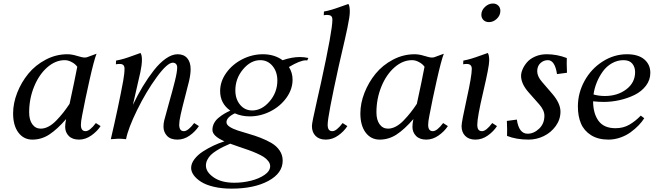

<svg xmlns="http://www.w3.org/2000/svg" viewBox="-20 -804 3797 1109"><path d="M361.8 -116.2Q310.5 -57.1 265.1 -27.3Q219.7 2.4 167 2.4Q116.7 2.4 86.2 -38.3Q55.7 -79.1 55.7 -148.9Q55.7 -207.5 79.3 -268.1Q103 -328.6 143.6 -378.2Q184.1 -427.7 243.7 -459.2Q303.2 -490.7 369.1 -490.7Q394.5 -490.7 425 -481.2Q455.6 -471.7 468.3 -471.7Q478.5 -471.7 484.4 -474.1L537.6 -493.7Q522.9 -456.1 497.3 -342.5Q471.7 -229 454.1 -135.7Q447.3 -101.6 447.3 -83Q447.3 -46.4 474.1 -46.4Q498.5 -46.4 533.7 -93.3L561 -75.7Q540.5 -44.4 506.8 -21Q473.1 2.4 436.5 2.4Q397.9 2.4 377.2 -18.8Q356.4 -40 356.4 -71.3Q356.4 -90.8 361.8 -116.2ZM381.8 -204.1Q411.6 -341.3 426.3 -418.5Q420.9 -425.8 412.6 -433.3Q404.3 -440.9 387.7 -448.7Q371.1 -456.5 353.5 -456.5Q300.3 -456.5 252.7 -414.8Q205.1 -373 176.8 -303.2Q148.4 -233.4 148.4 -155.3Q148.4 -111.3 166.7 -86.2Q185.1 -61 215.3 -61Q237.8 -61 260.7 -73.2Q283.7 -85.4 305.9 -108.6Q328.1 -131.8 345 -153.1Q361.8 -174.3 381.8 -204.1Z M1005.9 -490.7Q1042 -490.7 1061.5 -467.8Q1081.1 -444.8 1081.1 -404.8Q1081.1 -375 1071.8 -335Q1065.9 -310.1 1049.1 -245.8Q1032.2 -181.6 1023.7 -142.8Q1015.1 -104 1015.1 -84Q1015.1 -46.4 1042 -46.4Q1066.4 -46.4 1101.6 -93.3L1128.9 -75.7Q1107.9 -43.9 1075.2 -20.8Q1042.5 2.4 1004.4 2.4Q964.8 2.4 944.6 -19.5Q924.3 -41.5 924.3 -72.3Q924.3 -91.3 928.7 -108.9Q936.5 -140.6 956.8 -211.7Q977.1 -282.7 990.2 -335.7Q1003.4 -388.7 1003.4 -414.1Q1003.4 -427.7 996.3 -434.8Q989.3 -441.9 978 -441.9Q946.3 -441.9 885.3 -358.4Q824.2 -274.9 772.2 -168.9Q720.2 -63 708 0Q682.1 -2.9 664.6 -2.9L620.1 0Q664.6 -190.9 691.4 -335.9Q699.2 -378.9 699.2 -407.7Q699.2 -434.6 672.4 -434.6Q658.2 -434.6 649.4 -432.6L650.4 -454.1Q674.8 -458.5 697 -465.1Q719.2 -471.7 749.3 -482.9Q779.3 -494.1 791.5 -498Q799.8 -486.3 799.8 -459Q799.8 -429.7 791 -388.2Q783.7 -355 747.6 -198.2Q774.9 -255.4 804.7 -304.7Q834.5 -354 868.2 -397.2Q901.9 -440.4 937.7 -465.6Q973.6 -490.7 1005.9 -490.7Z M1498.5 -490.7Q1564.9 -490.7 1612.3 -456.1Q1665 -474.6 1712.4 -474.6Q1735.8 -474.6 1761.2 -469.2L1754.4 -454.6Q1749.5 -455.6 1746.6 -455.6Q1713.9 -455.6 1648.9 -417Q1669.9 -383.8 1669.9 -343.8Q1669.9 -288.6 1634.3 -239Q1598.6 -189.5 1541.5 -160.6Q1484.4 -131.8 1422.4 -131.8Q1375.5 -131.8 1336.4 -149.4Q1288.1 -126 1288.1 -98.1Q1288.1 -84 1305.9 -72Q1323.7 -60.1 1352.5 -50.5Q1381.3 -41 1415.8 -31.2Q1450.2 -21.5 1484.9 -8.1Q1519.5 5.4 1548.3 22.2Q1577.1 39.1 1595 65.2Q1612.8 91.3 1612.8 124Q1612.8 196.3 1530 241Q1447.3 285.6 1316.4 285.6Q1260.3 285.6 1214.4 274.7Q1168.5 263.7 1140.9 245.8Q1113.3 228 1098.6 207.3Q1084 186.5 1084 166Q1084 140.6 1103 115.5Q1122.1 90.3 1152.3 70.8Q1182.6 51.3 1214.1 36.6Q1245.6 22 1276.4 12.2Q1207 -18.1 1207 -53.7Q1207 -74.2 1216.3 -92Q1225.6 -109.9 1242.2 -123.5Q1258.8 -137.2 1274.4 -146.5Q1290 -155.8 1310.1 -165Q1251.5 -206.5 1251.5 -277.8Q1251.5 -333.5 1286.9 -383.1Q1322.3 -432.6 1379.4 -461.7Q1436.5 -490.7 1498.5 -490.7ZM1333.5 251.5Q1381.8 251.5 1428.7 240Q1475.6 228.5 1508.1 206.1Q1540.5 183.6 1540.5 155.8Q1540.5 140.6 1529.5 126.5Q1518.6 112.3 1502.9 102.3Q1487.3 92.3 1461.2 80.8Q1435.1 69.3 1413.6 62Q1392.1 54.7 1360.1 43.7Q1328.1 32.7 1309.6 25.9Q1285.6 36.1 1267.8 44.9Q1250 53.7 1230.2 66.2Q1210.4 78.6 1198 90.8Q1185.5 103 1177.5 119.1Q1169.4 135.3 1169.4 152.3Q1169.4 189.5 1214.1 220.5Q1258.8 251.5 1333.5 251.5ZM1483.4 -456.5Q1428.2 -456.5 1383.8 -403.6Q1339.4 -350.6 1339.4 -282.2Q1339.4 -231.9 1366.7 -199Q1394 -166 1437 -166Q1492.2 -166 1537.1 -218.3Q1582 -270.5 1582 -338.9Q1582 -389.2 1554.2 -422.9Q1526.4 -456.5 1483.4 -456.5Z M1992.2 -781.2Q2000.5 -770 2000.5 -736.8Q2000.5 -722.2 1997.1 -699.7Q1993.7 -677.2 1986.8 -643.8Q1980 -610.4 1973.1 -580.8Q1966.3 -551.3 1955.1 -502.9Q1943.8 -454.6 1936.5 -421.9Q1872.6 -132.3 1872.6 -84Q1872.6 -64.5 1879.2 -55.4Q1885.7 -46.4 1899.9 -46.4Q1923.8 -46.4 1959 -93.3L1986.3 -75.7Q1966.8 -44.9 1933.3 -21.2Q1899.9 2.4 1861.8 2.4Q1823.7 2.4 1802.7 -19Q1781.7 -40.5 1781.7 -75.7Q1781.7 -86.4 1788.3 -119.1Q1794.9 -151.9 1810.8 -222.2Q1826.7 -292.5 1835 -330.1Q1899.9 -627.4 1899.9 -689.5Q1899.9 -705.6 1892.3 -711.7Q1884.8 -717.8 1870.1 -717.8Q1857.9 -717.8 1850.1 -715.8L1851.1 -737.3Q1872.6 -741.2 1895 -747.8Q1917.5 -754.4 1949.7 -766.1Q1981.9 -777.8 1992.2 -781.2Z M2367.7 -116.2Q2316.4 -57.1 2271 -27.3Q2225.6 2.4 2172.9 2.4Q2122.6 2.4 2092 -38.3Q2061.5 -79.1 2061.5 -148.9Q2061.5 -207.5 2085.2 -268.1Q2108.9 -328.6 2149.4 -378.2Q2189.9 -427.7 2249.5 -459.2Q2309.1 -490.7 2375 -490.7Q2400.4 -490.7 2430.9 -481.2Q2461.4 -471.7 2474.1 -471.7Q2484.4 -471.7 2490.2 -474.1L2543.5 -493.7Q2528.8 -456.1 2503.2 -342.5Q2477.5 -229 2460 -135.7Q2453.1 -101.6 2453.1 -83Q2453.1 -46.4 2480 -46.4Q2504.4 -46.4 2539.6 -93.3L2566.9 -75.7Q2546.4 -44.4 2512.7 -21Q2479 2.4 2442.4 2.4Q2403.8 2.4 2383.1 -18.8Q2362.3 -40 2362.3 -71.3Q2362.3 -90.8 2367.7 -116.2ZM2387.7 -204.1Q2417.5 -341.3 2432.1 -418.5Q2426.8 -425.8 2418.5 -433.3Q2410.2 -440.9 2393.6 -448.7Q2377 -456.5 2359.4 -456.5Q2306.2 -456.5 2258.5 -414.8Q2210.9 -373 2182.6 -303.2Q2154.3 -233.4 2154.3 -155.3Q2154.3 -111.3 2172.6 -86.2Q2190.9 -61 2221.2 -61Q2243.7 -61 2266.6 -73.2Q2289.6 -85.4 2311.8 -108.6Q2334 -131.8 2350.8 -153.1Q2367.7 -174.3 2387.7 -204.1Z M2797.4 -498Q2805.7 -486.8 2805.7 -454.1Q2805.7 -420.4 2771.2 -273.7Q2736.8 -127 2736.8 -84Q2736.8 -64.5 2743.4 -55.4Q2750 -46.4 2764.2 -46.4Q2788.1 -46.4 2823.2 -93.3L2850.6 -75.7Q2831.1 -44.9 2797.6 -21.2Q2764.2 2.4 2726.1 2.4Q2688 2.4 2667 -19Q2646 -40.5 2646 -75.7Q2646 -98.6 2675.5 -231.9Q2705.1 -365.2 2705.1 -406.2Q2705.1 -434.6 2675.8 -434.6Q2663.1 -434.6 2655.3 -432.6L2656.2 -454.1Q2677.7 -458 2700.2 -464.6Q2722.7 -471.2 2754.9 -482.9Q2787.1 -494.6 2797.4 -498ZM2827.1 -783.7Q2846.2 -783.7 2858.2 -771.7Q2870.1 -759.8 2870.1 -741.2Q2870.1 -715.3 2849.9 -695.8Q2829.6 -676.3 2804.2 -676.3Q2784.7 -676.3 2772.5 -688.2Q2760.3 -700.2 2760.3 -718.8Q2760.3 -744.1 2781 -763.9Q2801.8 -783.7 2827.1 -783.7Z M3027.3 -31.7Q3063.5 -31.7 3094 -60.8Q3124.5 -89.8 3124.5 -135.3Q3124.5 -167.5 3094.2 -201.7L3034.2 -269.5Q2989.7 -319.8 2989.7 -365.7Q2989.7 -382.8 2998.3 -403.3Q3006.8 -423.8 3023.7 -443.8Q3040.5 -463.9 3070.6 -477.3Q3100.6 -490.7 3138.2 -490.7Q3196.8 -490.7 3253.9 -468.8Q3253.4 -458 3253.4 -435.1Q3253.4 -411.1 3254.9 -383.8L3197.3 -376Q3185.1 -456.5 3144.5 -456.5Q3119.6 -456.5 3101.3 -439.2Q3083 -421.9 3083 -392.6Q3083 -362.8 3110.4 -331.5L3170.4 -261.7Q3217.3 -207 3217.3 -159.2Q3217.3 -113.8 3189.9 -75.9Q3162.6 -38.1 3120.6 -17.8Q3078.6 2.4 3033.2 2.4Q2962.4 2.4 2908.7 -19Q2908.7 -24.9 2908.9 -37.4Q2909.2 -49.8 2909.2 -56.2Q2909.2 -79.6 2907.7 -105.5L2965.3 -113.3Q2977.1 -31.7 3027.3 -31.7Z M3681.2 -136.2 3701.2 -121.1Q3688.5 -100.6 3668.5 -79.8Q3648.4 -59.1 3622.3 -40Q3596.2 -21 3562.5 -9.3Q3528.8 2.4 3494.6 2.4Q3434.6 2.4 3394 -23.2Q3353.5 -48.8 3335.7 -90.8Q3317.9 -132.8 3317.9 -189Q3317.9 -266.6 3356 -336.2Q3394 -405.8 3460 -448.2Q3525.9 -490.7 3601.6 -490.7Q3666 -490.7 3701.2 -461.2Q3736.3 -431.6 3736.3 -383.3Q3736.3 -342.3 3711.2 -309.1Q3686 -275.9 3646 -256.1Q3606 -236.3 3559.6 -225.8Q3513.2 -215.3 3466.8 -215.3Q3439.9 -215.3 3405.8 -218.8Q3406.2 -147.9 3437.3 -105.7Q3468.3 -63.5 3535.2 -63.5Q3580.1 -63.5 3614.7 -83.5Q3649.4 -103.5 3681.2 -136.2ZM3581.5 -456.5Q3545.9 -456.5 3514.6 -438.7Q3483.4 -420.9 3462.2 -391.6Q3440.9 -362.3 3427 -328.1Q3413.1 -293.9 3408.2 -258.3Q3439 -249.5 3473.6 -249.5Q3546.9 -249.5 3597.7 -288.1Q3648.4 -326.7 3648.4 -387.7Q3648.4 -416.5 3632.1 -436.5Q3615.7 -456.5 3581.5 -456.5Z"/></svg>

Font: Flanker
Style: Italic
Weight: 400
Italic angle: -12°
Designer: Flanker
Version: Version 2.027